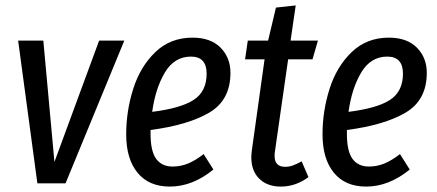

<svg xmlns="http://www.w3.org/2000/svg" viewBox="-20 -677 1613 709"><path d="M222 0H118L47 -527H140L181 -79L346 -527H439Z M536 -197V-183Q536 -118 557 -90Q578 -62 617 -62Q647 -62 674 -73Q701 -84 732 -108L768 -51Q691 12 607 12Q530 12 488 -39Q446 -90 446 -181Q446 -267 472 -349Q498 -431 553.5 -484.5Q609 -538 691 -538Q758 -538 794.5 -501Q831 -464 831 -408Q831 -307 752.5 -261Q674 -215 536 -197ZM542 -264Q647 -277 695 -308Q743 -339 743 -405Q743 -468 685 -468Q624 -468 589 -409.5Q554 -351 542 -264Z M995 -116Q994 -111 994 -101Q994 -61 1033 -61Q1048 -61 1061.5 -66Q1075 -71 1094 -81L1119 -23Q1072 12 1017 12Q967 12 937.5 -17Q908 -46 908 -96Q908 -104 910 -122L957 -458H885L895 -527H970L999 -649L1072 -657L1053 -527H1154L1134 -458H1044Z M1261 -197V-183Q1261 -118 1282 -90Q1303 -62 1342 -62Q1372 -62 1399 -73Q1426 -84 1457 -108L1493 -51Q1416 12 1332 12Q1255 12 1213 -39Q1171 -90 1171 -181Q1171 -267 1197 -349Q1223 -431 1278.5 -484.5Q1334 -538 1416 -538Q1483 -538 1519.5 -501Q1556 -464 1556 -408Q1556 -307 1477.5 -261Q1399 -215 1261 -197ZM1267 -264Q1372 -277 1420 -308Q1468 -339 1468 -405Q1468 -468 1410 -468Q1349 -468 1314 -409.5Q1279 -351 1267 -264Z"/></svg>

Font: Fira Sans Compressed
Style: Italic
Weight: 400
Width: 1
Italic angle: -8°
Designer: bBox Type GmbH & Carrois Corporate GbR & Edenspiekermann AG
Foundry: bBox Type GmbH & Carrois Corporate GbR & Edenspiekermann AG
Version: Version 4.301